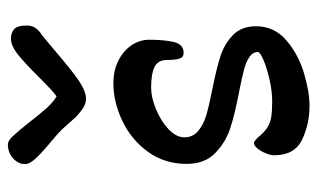

<svg xmlns="http://www.w3.org/2000/svg" viewBox="-179 -611 805 487"><g transform="rotate(-90 223.5 -367.5)"><path d="M73.2 -74.7Q73.2 -83 78.1 -95.5Q83 -107.9 90.3 -116.9Q97.7 -126 105 -126Q107.4 -126 117.2 -117.2Q129.9 -101.1 141.8 -93Q153.8 -85 168.9 -82.3Q184.1 -79.6 209.5 -79.6Q234.9 -79.6 264.4 -86.2Q293.9 -92.8 314.5 -101.6Q335 -110.4 335 -115.7Q335 -128.9 322.3 -137.5Q309.6 -146 291 -150.9Q272.5 -155.8 236.3 -163.1Q179.2 -173.8 142.3 -185.8Q105.5 -197.8 78.4 -224.4Q51.3 -251 51.3 -296.4Q51.3 -352.5 82 -394.8Q112.8 -437 160.4 -459.7Q208 -482.4 256.3 -482.4Q288.1 -482.4 313.2 -469.7Q338.4 -457 352.3 -436.3Q366.2 -415.5 366.2 -391.6Q366.2 -353 360.4 -328.6Q354.5 -304.2 332.5 -304.2Q321.8 -304.2 318.4 -314.5Q314.9 -324.7 314.9 -346.2Q314.9 -369.1 297.4 -377.9Q279.8 -386.7 244.6 -386.7Q220.2 -386.7 190.4 -374.5Q160.6 -362.3 139.6 -342.8Q118.7 -323.2 118.7 -302.2Q118.7 -280.8 134.8 -267.3Q150.9 -253.9 174.8 -246.8Q198.7 -239.7 240.7 -231.4Q292.5 -221.2 324.2 -210.9Q356 -200.7 378.2 -179Q400.4 -157.2 400.4 -120.6Q400.4 -74.2 364.7 -43.7Q329.1 -13.2 281.5 1Q233.9 15.1 199.2 15.1Q152.3 15.1 112.8 -3.7Q73.2 -22.5 73.2 -74.7ZM402.3 -701.2Q402.3 -678.2 377.9 -663.6Q365.2 -653.3 336.9 -629.4Q291 -589.8 263.4 -570.8Q235.8 -551.8 215.8 -551.8Q203.6 -551.8 190.4 -561Q177.2 -570.3 168.7 -579.3Q160.2 -588.4 139.2 -612.3Q130.9 -621.1 109.9 -638.7Q82.5 -661.1 66.7 -677.7Q50.8 -694.3 50.8 -706.5Q50.8 -723.6 65.4 -736.8Q80.1 -750 100.6 -750Q109.9 -750 121.6 -737.5Q133.3 -725.1 156.7 -695.8Q178.2 -668 193.1 -651.4Q208 -634.8 222.7 -626.5Q235.8 -635.7 270 -669.9Q304.7 -705.1 327.6 -723.6Q350.6 -742.2 368.7 -742.2Q383.8 -742.2 393.1 -734.1Q402.3 -726.1 402.3 -701.2Z"/></g></svg>

Font: Dekko
Style: Regular
Weight: 400
Designer: Multiple
Foundry: Sorkin Type
Version: Version 2.001